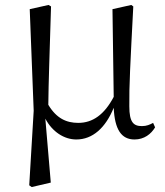

<svg xmlns="http://www.w3.org/2000/svg" viewBox="-20 -548 666 775"><path d="M288 15C354 15 406 -32 439 -113C443 -25 470 15 523 15C562 15 590 -7 606 -34L598 -52C585 -45 572 -39 553 -39C519 -39 502 -54 502 -119C501 -199 506 -291 518 -522L510 -528L434 -511L439 -157C401 -85 354 -52 296 -52C248 -52 208 -70 175 -125C176 -221 180 -320 186 -522L176 -528L100 -511L116 -101L98 200L108 207L185 189L163 -69C191 -16 239 15 288 15Z"/></svg>

Font: Source Han Serif CN
Style: Regular
Weight: 400
Designer: Ryoko NISHIZUKA 西塚涼子 (kana & ideographs); Frank Grießhammer (Latin, Greek & Cyrillic); Wenlong ZHANG 张文龙 (bopomofo); San
Foundry: Adobe
Version: Version 2.003;hotconv 1.1.1;makeotfexe 2.6.0